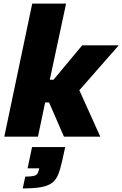

<svg xmlns="http://www.w3.org/2000/svg" viewBox="-20 -763 683 1072"><path d="M4 0 160 -743H349L258 -318H279L439 -510H643L423 -259L540 0H337L254 -191H232L192 0ZM107 289 121 223Q151 223 166.5 219.5Q182 216 188 208Q194 200 197 185L199 177H134L159 58H344L327 136Q317 181 305 211Q293 241 270.5 258Q248 275 209 282Q170 289 107 289Z"/></svg>

Font: Saira Thin ExtraBold
Style: Italic
Weight: 800
Italic angle: -12°
Version: Version 1.101